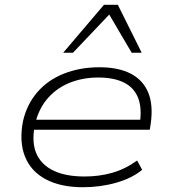

<svg xmlns="http://www.w3.org/2000/svg" viewBox="-20 -777 715 805"><path d="M328 8Q235 8 172.5 -25Q110 -58 85 -120Q60 -182 76 -267Q92 -339 136.5 -390.5Q181 -442 248.5 -468.5Q316 -495 397 -495Q476 -495 527.5 -468.5Q579 -442 601 -390Q623 -338 612 -259L608 -233H102L108 -275H592L566 -259Q576 -325 558.5 -368Q541 -411 498.5 -431.5Q456 -452 392 -452Q324 -452 267.5 -428Q211 -404 174 -357.5Q137 -311 125 -246L124 -241Q113 -174 134.5 -129Q156 -84 206.5 -60.5Q257 -37 335 -37Q396 -37 450.5 -52.5Q505 -68 555 -104L576 -65Q534 -30 467.5 -11Q401 8 328 8ZM245 -556 416 -757H474L574 -556H532L438 -716L286 -556Z"/></svg>

Font: Nunito Sans 10pt Expanded ExtraLight
Style: Italic
Weight: 250
Width: 7
Italic angle: -9°
Designer: Vernon Adams
Foundry: Vernon Adams
Version: Version 3.101;gftools[0.9.27]